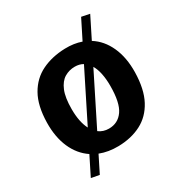

<svg xmlns="http://www.w3.org/2000/svg" viewBox="-224 -1040 1232 1310"><g transform="rotate(-30 391.5 -385.0)"><path d="M179 114 115 102 188.5 -45Q117.5 -92.5 80.2 -177.2Q43 -262 45 -375Q47.5 -507 94 -588.8Q140.5 -670.5 220.2 -709.2Q300 -748 403 -751Q473.5 -753 532 -732.5L608 -884L672 -871L589 -705Q661.5 -659.5 700.2 -574Q739 -488.5 737 -373Q734.5 -241 690 -157.5Q645.5 -74 568 -34Q490.5 6 389 8Q309 9.5 244 -16ZM237 -370Q237 -269.5 269.5 -207L463.5 -595Q436 -611 400 -611Q355 -611 318 -588.8Q281 -566.5 259 -513.8Q237 -461 237 -370ZM392 -128Q463.5 -128 504.2 -186Q545 -244 545 -378Q545 -430 536.2 -473Q527.5 -516 509.5 -546.5L313 -153.5Q346.5 -128 392 -128Z"/></g></svg>

Font: Merriweather Sans ExtraBold
Style: Regular
Weight: 800
Designer: Eben Sorkin
Foundry: Eben Sorkin
Version: Version 2.001; ttfautohint (v1.8.3)